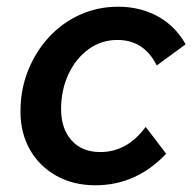

<svg xmlns="http://www.w3.org/2000/svg" viewBox="-20 -536 576 572"><path d="M414 -158 475 -78Q386 16 264 16Q199 16 148.5 -12Q98 -40 69.5 -89.5Q41 -139 41 -204Q41 -269 63.5 -325.5Q86 -382 125.5 -425Q165 -468 218 -492Q271 -516 332 -516Q398 -516 450.5 -487Q503 -458 533 -404L447 -341Q409 -417 330 -417Q282 -417 244 -389.5Q206 -362 184 -315Q162 -268 162 -211Q162 -153 193 -118Q224 -83 279 -83Q359 -83 414 -158Z"/></svg>

Font: Wix Madefor Text SemiBold
Style: Italic
Weight: 600
Italic angle: -12°
Designer: Dalton Maag Ltd
Foundry: Dalton Maag Ltd
Version: Version 3.100